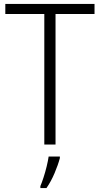

<svg xmlns="http://www.w3.org/2000/svg" viewBox="-20 -827 507 975"><path d="M262 -93H205V-756H7V-807H460V-756H262ZM284 -24Q275 10 257 52.5Q239 95 216 128H185V118Q192 102 201 74.5Q210 47 217 18Q224 -11 227 -32H284Z"/></svg>

Font: Noto Sans Telugu UI SemiCondensed Light
Style: Regular
Weight: 300
Width: 4
Designer: Jelle Bosma - Monotype Design Team
Foundry: Monotype Imaging Inc.
Version: Version 2.005; ttfautohint (v1.8.4.7-5d5b)